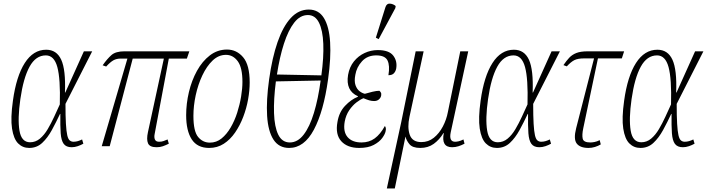

<svg xmlns="http://www.w3.org/2000/svg" viewBox="-20 -826 3995 1085"><path d="M145 10Q108 10 82.5 -15.5Q57 -41 48 -99.5Q39 -158 53 -257Q72 -395 120 -470Q168 -545 241 -545Q300 -545 326 -488.5Q352 -432 347 -303H349L454 -536H501L350 -239Q350 -169 352.5 -126.5Q355 -84 360 -62Q365 -40 374 -32.5Q383 -25 395 -25Q408 -25 420 -28.5Q432 -32 444 -38L451 -14Q437 -6 419.5 0Q402 6 385 6Q354 6 340 -13Q326 -32 323 -73Q320 -114 321 -182H319Q297 -135 273 -91Q249 -47 218.5 -18.5Q188 10 145 10ZM150 -22Q181 -22 205.5 -42.5Q230 -63 249.5 -96Q269 -129 286 -166Q303 -203 318 -236Q322 -381 304 -447Q286 -513 239 -513Q182 -513 147 -449Q112 -385 95 -266Q79 -154 90 -88Q101 -22 150 -22Z M555 0 700 -495H663Q638 -495 620.5 -485Q603 -475 580 -450L560 -457Q586 -494 610 -515Q634 -536 683 -536H1050L1036 -495H934L854 -69Q850 -50 855.5 -37.5Q861 -25 879 -25Q894 -25 904.5 -29Q915 -33 927 -38L934 -14Q916 -5 900 0.5Q884 6 865 6Q826 6 816.5 -16Q807 -38 816 -79L906 -495H730L600 0Z M1162 10Q1095 10 1063.5 -38.5Q1032 -87 1032 -175Q1032 -240 1047.5 -305.5Q1063 -371 1093 -425.5Q1123 -480 1166 -513Q1209 -546 1263 -546Q1317 -546 1354 -502.5Q1391 -459 1391 -360Q1391 -315 1382 -264.5Q1373 -214 1354.5 -165.5Q1336 -117 1308.5 -77Q1281 -37 1244.5 -13.5Q1208 10 1162 10ZM1166 -20Q1203 -20 1232 -43.5Q1261 -67 1283.5 -105.5Q1306 -144 1320.5 -189.5Q1335 -235 1342.5 -280.5Q1350 -326 1350 -363Q1350 -444 1323.5 -480Q1297 -516 1257 -516Q1215 -516 1181.5 -484Q1148 -452 1123.5 -400Q1099 -348 1086 -288Q1073 -228 1073 -171Q1073 -84 1099.5 -52Q1126 -20 1166 -20Z M1614 10Q1556 10 1525.5 -37Q1495 -84 1489.5 -171Q1484 -258 1501 -379Q1518 -500 1548.5 -588Q1579 -676 1623 -724Q1667 -772 1725 -772Q1781 -772 1810.5 -724Q1840 -676 1845.5 -587.5Q1851 -499 1834 -378Q1809 -197 1754 -93.5Q1699 10 1614 10ZM1796 -400Q1810 -501 1807 -578Q1804 -655 1782.5 -698Q1761 -741 1720 -741Q1676 -741 1642.5 -698Q1609 -655 1584.5 -579Q1560 -503 1545 -405ZM1618 -21Q1662 -21 1696 -65Q1730 -109 1754 -188Q1778 -267 1792 -371L1539 -366Q1526 -265 1528.5 -187Q1531 -109 1552.5 -65Q1574 -21 1618 -21Z M2010 10Q1943 10 1908.5 -28Q1874 -66 1887 -137Q1896 -192 1930 -228Q1964 -264 2002 -279L2003 -282Q1932 -313 1947 -403Q1955 -448 1980 -479Q2005 -510 2040.5 -526.5Q2076 -543 2115 -543Q2178 -543 2202 -512Q2226 -481 2219 -439Q2216 -423 2206 -412Q2196 -401 2175 -401Q2184 -455 2170 -484Q2156 -513 2106 -513Q2056 -513 2025.5 -479.5Q1995 -446 1988 -403Q1981 -367 1989 -344.5Q1997 -322 2012 -310.5Q2027 -299 2042 -296Q2062 -302 2085 -307.5Q2108 -313 2124 -313Q2128 -310 2132 -303.5Q2136 -297 2134 -286Q2132 -274 2121.5 -264.5Q2111 -255 2094 -255Q2080 -255 2066.5 -259Q2053 -263 2034 -271Q2016 -264 1994 -247Q1972 -230 1953.5 -203Q1935 -176 1928 -139Q1918 -82 1944 -51.5Q1970 -21 2023 -21Q2066 -21 2097.5 -44Q2129 -67 2155 -114Q2158 -110 2160 -103.5Q2162 -97 2159 -84Q2156 -68 2140 -46Q2124 -24 2092 -7Q2060 10 2010 10ZM2120 -605 2104 -613 2158 -785Q2165 -807 2183.5 -805.5Q2202 -804 2216 -792L2214 -780Z M2166 239 2247 -134 2329 -536H2374L2294 -166Q2281 -106 2295.5 -64.5Q2310 -23 2361 -23Q2401 -23 2431.5 -47.5Q2462 -72 2482.5 -111Q2503 -150 2511 -193L2581 -536H2626L2527 -78Q2516 -25 2552 -25Q2560 -25 2571.5 -27.5Q2583 -30 2599 -38L2605 -14Q2588 -5 2570.5 0.5Q2553 6 2535 6Q2472 6 2488 -74H2486Q2463 -36 2431 -13Q2399 10 2355 10Q2311 10 2293.5 -11.5Q2276 -33 2272 -53H2271L2211 239Z M2788 10Q2751 10 2725.5 -15.5Q2700 -41 2691 -99.5Q2682 -158 2696 -257Q2715 -395 2763 -470Q2811 -545 2884 -545Q2943 -545 2969 -488.5Q2995 -432 2990 -303H2992L3097 -536H3144L2993 -239Q2993 -169 2995.5 -126.5Q2998 -84 3003 -62Q3008 -40 3017 -32.5Q3026 -25 3038 -25Q3051 -25 3063 -28.5Q3075 -32 3087 -38L3094 -14Q3080 -6 3062.5 0Q3045 6 3028 6Q2997 6 2983 -13Q2969 -32 2966 -73Q2963 -114 2964 -182H2962Q2940 -135 2916 -91Q2892 -47 2861.5 -18.5Q2831 10 2788 10ZM2793 -22Q2824 -22 2848.5 -42.5Q2873 -63 2892.5 -96Q2912 -129 2929 -166Q2946 -203 2961 -236Q2965 -381 2947 -447Q2929 -513 2882 -513Q2825 -513 2790 -449Q2755 -385 2738 -266Q2722 -154 2733 -88Q2744 -22 2793 -22Z M3306 10Q3258 10 3239 -15Q3220 -40 3236 -102L3337 -496H3282Q3245 -496 3225.5 -486Q3206 -476 3183 -451L3164 -458Q3181 -483 3197 -500Q3213 -517 3237 -526.5Q3261 -536 3302 -536H3507L3494 -496H3359L3276 -101Q3268 -63 3273 -42Q3278 -21 3316 -21Q3326 -21 3339.5 -23.5Q3353 -26 3369 -34L3375 -10Q3360 -1 3342 4.5Q3324 10 3306 10Z M3599 10Q3562 10 3536.5 -15.5Q3511 -41 3502 -99.5Q3493 -158 3507 -257Q3526 -395 3574 -470Q3622 -545 3695 -545Q3754 -545 3780 -488.5Q3806 -432 3801 -303H3803L3908 -536H3955L3804 -239Q3804 -169 3806.5 -126.5Q3809 -84 3814 -62Q3819 -40 3828 -32.5Q3837 -25 3849 -25Q3862 -25 3874 -28.5Q3886 -32 3898 -38L3905 -14Q3891 -6 3873.5 0Q3856 6 3839 6Q3808 6 3794 -13Q3780 -32 3777 -73Q3774 -114 3775 -182H3773Q3751 -135 3727 -91Q3703 -47 3672.5 -18.5Q3642 10 3599 10ZM3604 -22Q3635 -22 3659.5 -42.5Q3684 -63 3703.5 -96Q3723 -129 3740 -166Q3757 -203 3772 -236Q3776 -381 3758 -447Q3740 -513 3693 -513Q3636 -513 3601 -449Q3566 -385 3549 -266Q3533 -154 3544 -88Q3555 -22 3604 -22Z"/></svg>

Font: Noto Serif ExtraCondensed ExtraLight
Style: Italic
Weight: 200
Width: 2
Italic angle: -12°
Designer: Monotype Design Team
Foundry: Monotype Imaging Inc.
Version: Version 2.014; ttfautohint (v1.8.4.7-5d5b)